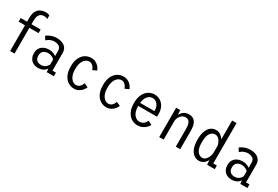

<svg xmlns="http://www.w3.org/2000/svg" viewBox="63 -1793 4101 2835"><g transform="rotate(30 2114.0 -375.0)"><path d="M135 0V-438.5H27V-500H135V-565Q135 -640 160.2 -682.2Q185.5 -724.5 224.2 -742Q263 -759.5 303.5 -759.5Q331.5 -759.5 348.2 -754.8Q365 -750 373.5 -745.5V-683Q365.5 -688 351 -693Q336.5 -698 311 -698Q286.5 -698 263.2 -686.8Q240 -675.5 225 -645Q210 -614.5 210 -556V-500H366.5V-438.5H210V0Z M614.5 11Q542.5 11 498.8 -31.5Q455 -74 455 -149.5Q455 -203.5 479.2 -238.2Q503.5 -273 542.8 -289.8Q582 -306.5 626.5 -306.5Q672 -306.5 704 -292Q736 -277.5 747 -265.5V-350Q747 -406 713.8 -427.5Q680.5 -449 634 -449Q604.5 -449 578.8 -439.8Q553 -430.5 533.8 -418Q514.5 -405.5 505 -396L469.5 -452.5Q482 -464 507.5 -478Q533 -492 567.8 -502Q602.5 -512 643.5 -512Q687.5 -512 728.2 -497.2Q769 -482.5 795.2 -449.2Q821.5 -416 821.5 -360.5V-61.5H880.5V0H759.5L754 -60Q747.5 -46 729.8 -29.2Q712 -12.5 683 -0.8Q654 11 614.5 11ZM633.5 -48.5Q667.5 -48.5 690.8 -62.5Q714 -76.5 727.8 -94Q741.5 -111.5 747 -122.5V-209.5Q736 -223.5 705 -239Q674 -254.5 639 -254.5Q595.5 -254.5 562.5 -230.8Q529.5 -207 529.5 -152Q529.5 -99 557 -73.8Q584.5 -48.5 633.5 -48.5Z M1225.5 11Q1177 11 1130.8 -15.5Q1084.5 -42 1054 -99.8Q1023.5 -157.5 1023.5 -251Q1023.5 -345.5 1054 -403Q1084.5 -460.5 1130.8 -486.2Q1177 -512 1225.5 -512Q1269.5 -512 1303.2 -494.8Q1337 -477.5 1359.5 -450.2Q1382 -423 1393 -392.5L1325.5 -362Q1319 -382 1306.2 -402.5Q1293.5 -423 1273.8 -436.8Q1254 -450.5 1226 -450.5Q1195.5 -450.5 1166.8 -429.8Q1138 -409 1119 -365Q1100 -321 1100 -251Q1100 -182 1119 -137.5Q1138 -93 1167 -71.8Q1196 -50.5 1226 -50.5Q1255 -50.5 1275.5 -64.8Q1296 -79 1308.2 -99.5Q1320.5 -120 1325.5 -138L1393 -108Q1384 -82 1361.8 -54.5Q1339.5 -27 1305 -8Q1270.5 11 1225.5 11Z M1775.5 11Q1727 11 1680.8 -15.5Q1634.5 -42 1604 -99.8Q1573.5 -157.5 1573.5 -251Q1573.5 -345.5 1604 -403Q1634.5 -460.5 1680.8 -486.2Q1727 -512 1775.5 -512Q1819.5 -512 1853.2 -494.8Q1887 -477.5 1909.5 -450.2Q1932 -423 1943 -392.5L1875.5 -362Q1869 -382 1856.2 -402.5Q1843.5 -423 1823.8 -436.8Q1804 -450.5 1776 -450.5Q1745.5 -450.5 1716.8 -429.8Q1688 -409 1669 -365Q1650 -321 1650 -251Q1650 -182 1669 -137.5Q1688 -93 1717 -71.8Q1746 -50.5 1776 -50.5Q1805 -50.5 1825.5 -64.8Q1846 -79 1858.2 -99.5Q1870.5 -120 1875.5 -138L1943 -108Q1934 -82 1911.8 -54.5Q1889.5 -27 1855 -8Q1820.5 11 1775.5 11Z M2305.5 11Q2253.5 11 2207 -17Q2160.5 -45 2131.2 -103Q2102 -161 2102 -251Q2102 -339 2131 -397Q2160 -455 2206.5 -483.5Q2253 -512 2306 -512Q2360.5 -512 2404.2 -484.8Q2448 -457.5 2473.8 -407.2Q2499.5 -357 2499.5 -287.5Q2499.5 -275 2498.8 -263.5Q2498 -252 2497 -244H2177.5Q2179 -146 2217.5 -98Q2256 -50 2307.5 -50Q2342 -50 2365 -64Q2388 -78 2401.5 -97Q2415 -116 2420 -131L2487 -98Q2478 -76.5 2454.5 -51Q2431 -25.5 2393.8 -7.2Q2356.5 11 2305.5 11ZM2306 -451.5Q2261.5 -451.5 2225.2 -413.8Q2189 -376 2180 -296.5H2424V-305Q2424 -367.5 2391.2 -409.5Q2358.5 -451.5 2306 -451.5Z M2677 0V-500H2745.5L2750.5 -424Q2771.5 -462 2807.2 -486.8Q2843 -511.5 2892 -511.5Q2962 -511.5 2998.2 -463.5Q3034.5 -415.5 3034.5 -314V0H2959.5V-296.5Q2959.5 -374 2938.8 -411.2Q2918 -448.5 2868.5 -448.5Q2825.5 -448.5 2793 -413Q2760.5 -377.5 2752 -327V0Z M3355.5 11Q3311.5 11 3272.2 -16.5Q3233 -44 3208.8 -102Q3184.5 -160 3184.5 -251Q3184.5 -342 3207.8 -399.5Q3231 -457 3269.2 -484Q3307.5 -511 3351.5 -511Q3398.5 -511 3432.5 -487.2Q3466.5 -463.5 3487 -428V-750H3562.5V-62H3624V0H3494L3489 -77.5Q3469 -40 3435.5 -14.5Q3402 11 3355.5 11ZM3259.5 -251Q3259.5 -147 3293.5 -99.5Q3327.5 -52 3375 -52Q3406.5 -52 3429.5 -71.5Q3452.5 -91 3467 -122Q3481.5 -153 3487 -187.5V-322.5Q3480.5 -353.5 3465.8 -382.2Q3451 -411 3427.8 -429.5Q3404.5 -448 3373 -448Q3325.5 -448 3292.5 -402.2Q3259.5 -356.5 3259.5 -251Z M3914.5 11Q3842.5 11 3798.8 -31.5Q3755 -74 3755 -149.5Q3755 -203.5 3779.2 -238.2Q3803.5 -273 3842.8 -289.8Q3882 -306.5 3926.5 -306.5Q3972 -306.5 4004 -292Q4036 -277.5 4047 -265.5V-350Q4047 -406 4013.8 -427.5Q3980.5 -449 3934 -449Q3904.5 -449 3878.8 -439.8Q3853 -430.5 3833.8 -418Q3814.5 -405.5 3805 -396L3769.5 -452.5Q3782 -464 3807.5 -478Q3833 -492 3867.8 -502Q3902.5 -512 3943.5 -512Q3987.5 -512 4028.2 -497.2Q4069 -482.5 4095.2 -449.2Q4121.5 -416 4121.5 -360.5V-61.5H4180.5V0H4059.5L4054 -60Q4047.5 -46 4029.8 -29.2Q4012 -12.5 3983 -0.8Q3954 11 3914.5 11ZM3933.5 -48.5Q3967.5 -48.5 3990.8 -62.5Q4014 -76.5 4027.8 -94Q4041.5 -111.5 4047 -122.5V-209.5Q4036 -223.5 4005 -239Q3974 -254.5 3939 -254.5Q3895.5 -254.5 3862.5 -230.8Q3829.5 -207 3829.5 -152Q3829.5 -99 3857 -73.8Q3884.5 -48.5 3933.5 -48.5Z"/></g></svg>

Font: Trispace SemiCondensed Light
Style: Regular
Weight: 300
Width: 4
Designer: Tyler Finck
Foundry: Etcetera Type Company
Version: Version 1.210; ttfautohint (v1.8.3)